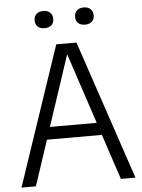

<svg xmlns="http://www.w3.org/2000/svg" viewBox="-61 -969 751 1017"><g transform="rotate(-5 315.0 -461.0)"><path d="M11.5 0 261 -740H368.5L617.5 0H540L460 -241H168L88 0ZM189.5 -307H438.5L314 -682.5ZM422.5 -830.5Q399.5 -830.5 386.2 -842.5Q373 -854.5 373 -876Q373 -897 386.2 -909.5Q399.5 -922 422.5 -922Q445.5 -922 458.8 -909.5Q472 -897 472 -876Q472 -854.5 458.8 -842.5Q445.5 -830.5 422.5 -830.5ZM207.5 -830.5Q184.5 -830.5 171.2 -842.5Q158 -854.5 158 -876Q158 -897 171.2 -909.5Q184.5 -922 207.5 -922Q230.5 -922 243.8 -909.5Q257 -897 257 -876Q257 -854.5 243.8 -842.5Q230.5 -830.5 207.5 -830.5Z"/></g></svg>

Font: Encode Sans Semi Condensed
Style: Regular
Weight: 400
Width: 4
Designer: Multiple Designers
Foundry: Impallari Type
Version: Version 3.000; ttfautohint (v1.8.3) -l 8 -r 50 -G 200 -x 14 